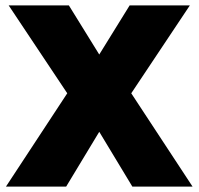

<svg xmlns="http://www.w3.org/2000/svg" viewBox="-20 -688 732 708"><path d="M2 0 228 -344 12 -668H234L346 -487L458 -668H680L464 -344L690 0H468L346 -202L224 0Z"/></svg>

Font: Gantari Black
Style: Regular
Weight: 900
Version: Version 1.000